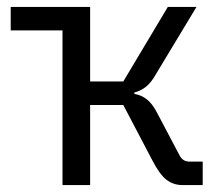

<svg xmlns="http://www.w3.org/2000/svg" viewBox="-20 -536 640 556"><path d="M161 -448H11V-516H241V-300H337L466 -516H549L432 -322Q418 -297 403 -285Q388 -273 369 -268V-264Q389 -261 405 -248.5Q421 -236 434 -211L500 -86Q509 -68 529 -68H567V0H509Q482 0 462 -15.5Q442 -31 421 -72L337 -232H241V0H161Z"/></svg>

Font: iA Writer Mono V
Style: Regular
Weight: 400
Designer: Mike Abbink, Paul van der Laan, Pieter van Rosmalen
Foundry: Bold Monday
Version: Version 2.000